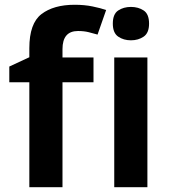

<svg xmlns="http://www.w3.org/2000/svg" viewBox="-20 -785 717 805"><path d="M372 -440V-544H242V-579Q242 -655 307 -655Q332 -655 352 -650Q372 -645 389 -640L425 -743Q402 -751 368 -758Q334 -765 293 -765Q205 -765 154 -726Q103 -687 103 -583V-545L19 -506V-440H103V0H242V-440ZM529 -756Q498 -756 475.5 -741Q453 -726 453 -686Q453 -647 475.5 -631.5Q498 -616 529 -616Q560 -616 582.5 -631.5Q605 -647 605 -686Q605 -726 582.5 -741Q560 -756 529 -756ZM598 -544H459V0H598Z"/></svg>

Font: Noto Sans UI
Style: Bold
Weight: 700
Designer: Monotype Design Team
Foundry: Monotype Imaging Inc.
Version: Version 1.901